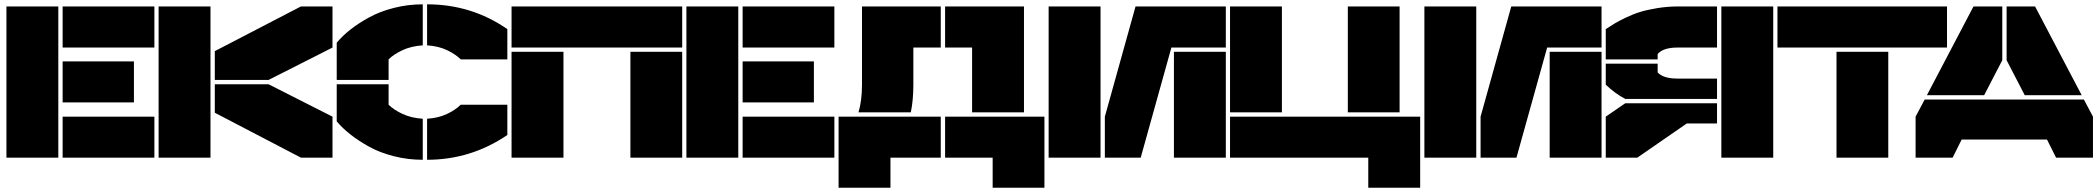

<svg xmlns="http://www.w3.org/2000/svg" viewBox="-20 -730 9721 889"><path d="M9.8 0V-700.2H250V0ZM270 0V-189.9H694.8V0ZM270 -255.9V-445.8H600.1V-255.9ZM270 -509.8V-700.2H694.8V-509.8Z M954.6 0H714.4V-700.2H954.6ZM974.6 -208V-339.8H1223.6L1519.5 -189.9V0H1373.5ZM974.6 -359.9V-493.2L1373.5 -700.2H1519.5V-509.8L1223.6 -359.9Z M1779.3 -359.9H1539.1V-532.2Q1565.4 -564 1602.3 -593Q1639.2 -622.1 1689 -649.4Q1738.8 -676.8 1803.7 -693.4Q1868.7 -710 1937.5 -710V-520Q1884.3 -516.6 1843.5 -497.6Q1802.7 -478.5 1779.3 -455.1ZM1539.1 -168V-339.8H1779.3V-245.1Q1802.7 -221.7 1843.5 -202.6Q1884.3 -183.6 1937.5 -180.2V9.8Q1868.7 9.8 1804 -6.6Q1739.3 -22.9 1689.5 -50.5Q1639.6 -78.1 1602.8 -107.2Q1565.9 -136.2 1539.1 -168ZM1957.5 9.8V-180.2Q2010.3 -183.6 2049.8 -202.4Q2089.4 -221.2 2113.3 -245.1H2329.1V-105Q2160.6 9.8 1957.5 9.8ZM1957.5 -520V-710Q2163.1 -710 2329.1 -595.2V-455.1H2113.3Q2089.4 -479 2049.8 -497.8Q2010.3 -516.6 1957.5 -520Z M2348.6 -509.8V-700.2H3138.7V-509.8ZM2348.6 0V-490.2H2588.9V0ZM2898.9 0V-490.2H3138.7V0Z M3158.2 0V-700.2H3398.4V0ZM3418.5 0V-189.9H3843.3V0ZM3418.5 -255.9V-445.8H3748.5V-255.9ZM3418.5 -509.8V-700.2H3843.3V-509.8Z M3971.2 -700.2H4335.9V-509.8H4209V-336.9Q4209 -267.1 4197.3 -210H3955.1Q3971.2 -265.1 3971.2 -336.9ZM3862.8 139.2V-189.9H4335.9V0H4103V139.2ZM4356 0V-189.9H4815.9V139.2H4576.2V0ZM4356 -509.8V-700.2H4721.2V-210H4481V-509.8Z M5075.7 0H4835.4V-700.2H5075.7ZM5095.7 0V-189.9L5237.8 -700.2H5655.8V-509.8H5403.8L5261.7 0ZM5415.5 0V-490.2H5655.8V0Z M5675.3 -700.2H5915.5V-210H5675.3ZM5675.3 0V-189.9H6555.7V139.2H6315.4V0ZM6220.7 -210V-700.2H6460.4V-210Z M6815.4 0H6575.2V-700.2H6815.4ZM6835.4 0V-189.9L6977.5 -700.2H7395.5V-509.8H7143.6L7001.5 0ZM7155.3 0V-490.2H7395.5V0Z M7950.2 0V-700.2H8190.4V0ZM7415 0V-189.9L7505.4 -252H7930.2V-158.2H7790L7561 0ZM7415 -337.9V-435.1H7655.3V-395Q7680.7 -366.2 7746.1 -366.2H7930.2V-272H7505.4Q7458.5 -296.4 7415 -337.9ZM7415 -455.1V-595.2Q7439.9 -611.3 7456.1 -621.3Q7472.2 -631.3 7507.3 -648.2Q7542.5 -665 7574.5 -674.8Q7606.4 -684.6 7653.8 -692.4Q7701.2 -700.2 7751.5 -700.2H7930.2V-509.8H7746.1Q7681.6 -509.8 7655.3 -480V-455.1Z M8210 -509.8V-700.2H8995.1V-509.8ZM8483.4 0V-490.2H8723.1V0Z M9251 -700.2V-451.2L9167 -289.1H8901.9L9117.7 -700.2ZM8849.6 0V-189.9L8891.6 -269H9628.9L9670.9 -189.9V0H9500L9458 -84H9063L9021 0ZM9271 -451.2V-700.2H9402.8L9618.7 -289.1H9355Z"/></svg>

Font: Nastup Basic
Style: Regular
Weight: 400
Designer: Maksym Kobuzan
Foundry: Zakznak
Version: Version 1.020;FEAKit 1.0